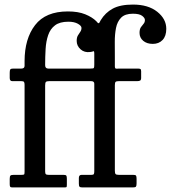

<svg xmlns="http://www.w3.org/2000/svg" viewBox="-20 -820 748 840"><path d="M22.5 -14.5V-37.5Q22.5 -49 26 -52Q29.5 -55 40 -55H73.5Q84 -55 85.8 -57Q87.5 -59 87.5 -69.5V-449Q87.5 -458.5 84.8 -461.8Q82 -465 73 -465H33.5Q22.5 -465 22.5 -479V-501.5Q22.5 -512.5 25 -516.2Q27.5 -520 38 -520H73.5Q87.5 -520 87.5 -532V-552Q87.5 -650.5 133.5 -710.2Q179.5 -770 277 -770Q322 -770 352.8 -757.5Q383.5 -745 401.5 -727Q405.5 -723 407 -720.8Q408.5 -718.5 411 -718.5Q414 -718.5 415.2 -721.5Q416.5 -724.5 420.5 -731.5Q440.5 -764.5 473.2 -782.2Q506 -800 562 -800Q628.5 -800 668 -768.5Q707.5 -737 707.5 -694Q707.5 -662 691.2 -645Q675 -628 648.5 -628Q622.5 -628 606.5 -641.5Q590.5 -655 590.5 -676Q590.5 -692.5 596.5 -701Q602.5 -709.5 608.2 -716Q614 -722.5 614 -732.5Q614 -741.5 601.8 -750.8Q589.5 -760 561.5 -760Q527 -760 510 -742.8Q493 -725.5 487.5 -697.5Q482 -669.5 482.2 -636Q482.5 -602.5 482.5 -570V-530Q482.5 -519 489 -519.5Q495.5 -520 505 -520H583Q591 -520 594.2 -518Q597.5 -516 597.5 -508.5V-479.5Q597.5 -470 593 -467.5Q588.5 -465 580 -465H500Q489.5 -465 486 -462Q482.5 -459 482.5 -447.5V-73Q482.5 -61.5 486 -58.2Q489.5 -55 500.5 -55H563Q573 -55 575.2 -51.5Q577.5 -48 577.5 -38V-18Q577.5 -7 574.8 -3.5Q572 0 561 0H341Q331.5 0 328.2 -3Q325 -6 325 -16.5V-41.5Q325 -55 337 -55H380Q388.5 -55 390.5 -58.5Q392.5 -62 392.5 -71V-454Q392.5 -465 378.5 -465H195Q184 -465 180.8 -461.5Q177.5 -458 177.5 -446V-70Q177.5 -61 180.5 -58Q183.5 -55 193 -55H258Q268 -55 270.2 -51.5Q272.5 -48 272.5 -38V-12.5Q272.5 -3 271 -1.5Q269.5 0 260 0H34Q26.5 0 24.5 -3.2Q22.5 -6.5 22.5 -14.5ZM191 -520H375.5Q388.5 -520 390.5 -522.5Q392.5 -525 392.5 -537.5V-585Q392.5 -598 388.2 -595.8Q384 -593.5 375 -592.5Q349.5 -589 332.5 -604.2Q315.5 -619.5 315.5 -641Q315.5 -656 320.8 -664.8Q326 -673.5 331.2 -680.8Q336.5 -688 336.5 -698Q336.5 -707 320.8 -716Q305 -725 279 -725Q241.5 -725 220.8 -709.2Q200 -693.5 190.8 -666.5Q181.5 -639.5 179.5 -605.5Q177.5 -571.5 177.5 -535Q177.5 -520 191 -520Z"/></svg>

Font: Besley* Narrow
Style: Regular
Weight: 400
Width: 4
Designer: Owen Earl
Foundry: indestructible type*
Version: Version 3.000; ttfautohint (v1.8.3)